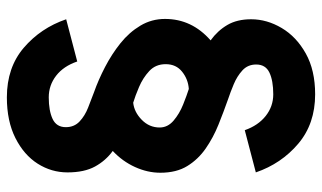

<svg xmlns="http://www.w3.org/2000/svg" viewBox="-214 -536 960 573"><g transform="rotate(-90 266.5 -250.0)"><path d="M495 19Q495 66 469 110Q443 154 393 182Q343 210 271 210Q183 210 123.5 159.5Q64 109 38 33L164 0Q178 40 206.5 62.5Q235 85 271 85Q312 85 336 73.5Q360 62 360 34Q360 9 342.5 -7Q325 -23 301 -33Q277 -43 256 -50Q219 -63 180.5 -78.5Q142 -94 109.5 -116.5Q77 -139 57 -171.5Q37 -204 37 -252Q37 -290 54 -327.5Q71 -365 102 -394Q73 -415 55.5 -447Q38 -479 38 -529Q38 -577 64 -618Q90 -659 140.5 -684.5Q191 -710 262 -710Q351 -710 410 -659.5Q469 -609 495 -533L369 -500Q355 -541 326.5 -563Q298 -585 262 -585Q222 -585 197.5 -573.5Q173 -562 173 -534Q173 -509 190 -493Q207 -477 231.5 -467.5Q256 -458 277 -450Q314 -437 352.5 -417Q391 -397 423.5 -371Q456 -345 476 -311.5Q496 -278 496 -238Q496 -158 432 -102Q461 -81 478 -52Q495 -23 495 19ZM172 -254Q172 -230 192.5 -212.5Q213 -195 240.5 -184Q268 -173 287 -167Q316 -169 338.5 -187Q361 -205 361 -236Q361 -266 340.5 -285Q320 -304 293 -315.5Q266 -327 246 -333Q218 -330 195 -307.5Q172 -285 172 -254Z"/></g></svg>

Font: Haskoy ExtraBold
Style: Regular
Weight: 800
Designer: Ertekin Erdin
Foundry: Ertekin Erdin
Version: Version 2.000; ttfautohint (v1.8.4.7-5d5b)